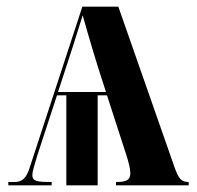

<svg xmlns="http://www.w3.org/2000/svg" viewBox="-20 -556 592 576"><path d="M5 0H135V-10C91 -10 77 -12 77 -31C77 -41 83 -60 92 -90L151 -270H179V0H273V-270H301L358 -94C365 -73 371 -50 371 -37C371 -16 360 -10 328 -10V0H546V-10C524 -10 516 -19 503 -56L335 -536H227L70 -56C59 -19 45 -10 23 -10H5ZM154 -280 170 -329C193 -398 211 -455 228 -510C248 -439 269 -369 285 -320L298 -280Z"/></svg>

Font: Noto Serif Display ExtraCondensed
Style: Bold
Weight: 700
Width: 2
Designer: Monotype Design Team
Foundry: Monotype Imaging Inc.
Version: Version 2.009